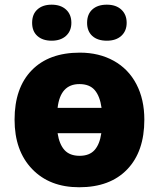

<svg xmlns="http://www.w3.org/2000/svg" viewBox="-20 -787 677 817"><path d="M594.2 -277.8Q594.2 -142.1 521.2 -66.2Q448.2 9.8 316.9 9.8Q190.9 9.8 116.5 -67.9Q42 -145.5 42 -277.8Q42 -413.1 115 -488Q188 -563 319.8 -563Q401.4 -563 463.9 -528.3Q526.4 -493.7 560.3 -429Q594.2 -364.3 594.2 -277.8ZM317.9 -429.2Q236.8 -429.2 225.1 -328.1H412.1Q405.3 -377.4 383.3 -403.3Q361.3 -429.2 317.9 -429.2ZM318.8 -124Q360.4 -124 382.3 -148.4Q404.3 -172.9 411.1 -220.2H225.1Q232.4 -172.9 254.6 -148.4Q276.9 -124 318.8 -124ZM116.7 -689.9Q116.7 -726.6 139.2 -746.8Q161.6 -767.1 199.7 -767.1Q238.3 -767.1 261 -746.3Q283.7 -725.6 283.7 -689.9Q283.7 -655.3 261 -634.5Q238.3 -613.8 199.7 -613.8Q161.6 -613.8 139.2 -633.8Q116.7 -653.8 116.7 -689.9ZM350.6 -689.9Q350.6 -726.6 373 -746.8Q395.5 -767.1 434.6 -767.1Q473.6 -767.1 496.3 -746.1Q519 -725.1 519 -689.9Q519 -655.3 496.3 -634.5Q473.6 -613.8 434.6 -613.8Q395 -613.8 372.8 -634Q350.6 -654.3 350.6 -689.9Z"/></svg>

Font: Black Ops One [rus by aLiNcE]
Style: Regular
Weight: 400
Designer: James Grieshaber
Foundry: James Grieshaber
Version: Version 1.002;May 25, 2024;FontCreator 13.0.0.2680 64-bit